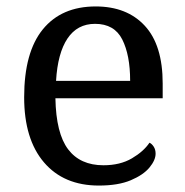

<svg xmlns="http://www.w3.org/2000/svg" viewBox="-20 -566 575 596"><path d="M287 10Q178 10 116.5 -62Q55 -134 55 -264Q55 -404 113 -475Q171 -546 277 -546Q374 -546 429.5 -486Q485 -426 485 -307V-261H152Q154 -152 191.5 -102.5Q229 -53 301 -53Q353 -53 389.5 -74.5Q426 -96 444 -123Q451 -120 457 -111Q463 -102 463 -89Q463 -69 444 -46Q425 -23 386 -6.5Q347 10 287 10ZM384 -315Q384 -395 359.5 -443.5Q335 -492 275 -492Q220 -492 189.5 -446.5Q159 -401 154 -315Z"/></svg>

Font: Noto Serif Gujarati
Style: Regular
Weight: 400
Designer: Universal Thirst, Indian Type Foundry and the Monotype Design Team
Foundry: Monotype Imaging Inc.
Version: Version 2.102